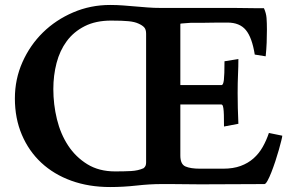

<svg xmlns="http://www.w3.org/2000/svg" viewBox="-20 -742 1158 774"><path d="M707 -399H873Q880 -399 882.5 -419.5Q885 -440 885 -495L941 -504Q941 -474 939.5 -441.5Q938 -409 938 -366Q938 -309 941 -243L883 -232Q883 -261 882.5 -278.5Q882 -296 880.5 -305.5Q879 -315 877 -318Q875 -321 871 -321H707V-115Q707 -80 727.5 -71Q748 -62 786 -62H880Q920 -62 950 -73Q980 -84 1002 -103.5Q1024 -123 1039 -149.5Q1054 -176 1064 -206L1118 -195Q1118 -191 1114 -175Q1110 -159 1104 -137.5Q1098 -116 1090 -92Q1082 -68 1074 -47.5Q1066 -27 1058.5 -13.5Q1051 0 1046 0Q989 0 932 0.5Q875 1 815 1Q801 1 775.5 1Q750 1 722.5 0.5Q695 0 670 0Q645 0 632 0Q584 0 530.5 6Q477 12 424 12Q338 12 267.5 -13.5Q197 -39 146.5 -86Q96 -133 68 -199Q40 -265 40 -345Q40 -423 70.5 -491.5Q101 -560 153 -611Q205 -662 275 -692Q345 -722 424 -722Q452 -722 477 -720Q502 -718 526 -716Q550 -714 575 -712Q600 -710 629 -710H888Q905 -710 926 -710Q947 -710 968 -709.5Q989 -709 1009 -709Q1029 -709 1044 -709Q1053 -689 1054.5 -669.5Q1056 -650 1056 -622Q1056 -596 1055 -570Q1054 -544 1051 -515L1007 -522Q996 -591 971 -621Q946 -651 897 -651Q880 -651 861 -651Q842 -651 824.5 -650.5Q807 -650 792.5 -650Q778 -650 772 -650H748Q722 -648 714.5 -647.5Q707 -647 707 -646ZM444 -51Q480 -51 508.5 -52.5Q537 -54 559 -64Q565 -69 567 -74.5Q569 -80 569 -87V-606Q569 -623 561.5 -631.5Q554 -640 538 -647Q523 -654 498.5 -656.5Q474 -659 428 -659Q366 -659 321.5 -636.5Q277 -614 249 -576Q221 -538 208 -488Q195 -438 195 -383Q195 -321 209.5 -261.5Q224 -202 254.5 -155.5Q285 -109 332 -80Q379 -51 444 -51Z"/></svg>

Font: Lusitana
Style: Bold
Weight: 700
Designer: Ana Paula Megda
Foundry: Ana Paula Megda
Version: Version 1.000; ttfautohint (v1.1) -l 8 -r 50 -G 200 -x 14 -D